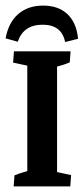

<svg xmlns="http://www.w3.org/2000/svg" viewBox="-23 -667 299 687"><path d="M131.3 -647Q186 -647 218.5 -616.2Q251 -585.4 256.3 -528.3L210 -516.6Q197.8 -578.6 129.4 -578.6Q61 -578.6 40.5 -517.6L-2.9 -529.8Q7.3 -586.4 42.2 -616.7Q77.1 -647 131.3 -647ZM25.9 0 28.8 -39.6Q47.4 -47.4 74.7 -54.7V-432.1L23.9 -442.9L26.9 -483.4H229.5L226.6 -443.8Q208.5 -436 181.2 -428.7V-51.3L231.4 -40.5L228.5 0Z"/></svg>

Font: Markazi Text SemiBold
Style: Regular
Weight: 600
Designer: Borna Izadpanah (Arabic designer), Fiona Ross (Arabic design director) and Florian Runge (Latin designer)
Foundry: Borna Izadpanah and Florian Runge
Version: Version 1.001; ttfautohint (v1.8.3)